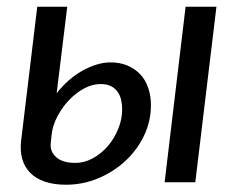

<svg xmlns="http://www.w3.org/2000/svg" viewBox="-20 -526 686 554"><path d="M604.5 -506.5 543.5 0H455L515.5 -506.5ZM126.5 -114Q123.5 -89.5 141.8 -72.8Q160 -56 197 -56Q224 -56 248.8 -69.8Q273.5 -83.5 292 -105.5Q310.5 -127.5 321.5 -155Q332.5 -182.5 332.5 -210Q332.5 -224.5 329.5 -237.8Q326.5 -251 319.2 -261.2Q312 -271.5 300 -277.5Q288 -283.5 270 -283.5Q246.5 -283.5 222.8 -270.8Q199 -258 179.2 -237.2Q159.5 -216.5 145.8 -190.5Q132 -164.5 129 -138ZM143.5 -257Q159 -277 177.8 -293.5Q196.5 -310 216.8 -321.5Q237 -333 258 -339.5Q279 -346 299 -346Q326 -346 347.5 -337Q369 -328 384.2 -312Q399.5 -296 407.5 -273Q415.5 -250 415.5 -222.5Q415.5 -176.5 395.8 -135Q376 -93.5 342.2 -62Q308.5 -30.5 264 -11.8Q219.5 7 170.5 7Q135 7 109 -2Q83 -11 66.8 -27.8Q50.5 -44.5 44 -68Q37.5 -91.5 41 -120.5L87.5 -506.5H174Z"/></svg>

Font: Lato 2
Style: Italic
Weight: 400
Italic angle: -7°
Designer: Lukasz Dziedzic with Adam Twardoch and Botio Nikoltchev
Foundry: tyPoland Lukasz Dziedzic
Version: Version 2.015; 2015-08-06; http://www.latofonts.com/